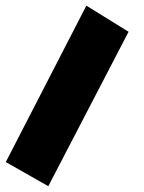

<svg xmlns="http://www.w3.org/2000/svg" viewBox="-78 -327 507 675"><path d="M-57.6 242.7 225.6 -307.1 374 -215.3 91.8 327.6Z"/></svg>

Font: Pinar-DS1-FD Black
Style: Regular
Weight: 900
Designer: Amin Abedi
Version: Version 2.000